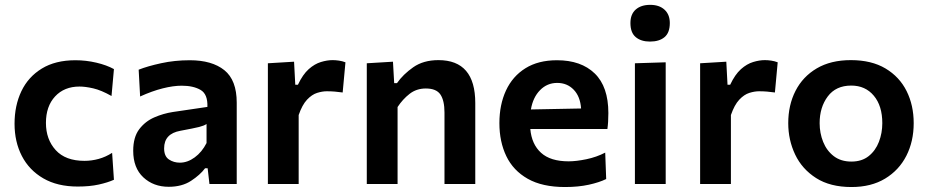

<svg xmlns="http://www.w3.org/2000/svg" viewBox="-20 -759 3829 792"><path d="M300.5 10.5Q217 10.5 158.8 -23.2Q100.5 -57 70.2 -115.5Q40 -174 40 -248.5Q40 -323.5 68.2 -382.8Q96.5 -442 152.5 -476.2Q208.5 -510.5 291 -510.5Q335 -510.5 377.5 -500.5Q420 -490.5 450 -474L440 -363Q397.5 -387 364.8 -394.5Q332 -402 308 -402Q245 -402 207.2 -361.2Q169.5 -320.5 169.5 -252Q169.5 -184 209.8 -139.8Q250 -95.5 328.5 -95.5Q358 -95.5 387 -103.5Q416 -111.5 442.5 -128.5L450 -17.5Q424.5 -6 387.5 2.2Q350.5 10.5 300.5 10.5Z M676 11.5Q613 11.5 571.2 -27.5Q529.5 -66.5 529.5 -137Q529.5 -193 554.2 -225.8Q579 -258.5 616.5 -274.8Q654 -291 693 -297L835.5 -318Q837.5 -370.5 807.5 -388Q777.5 -405.5 729.5 -405.5Q695 -405.5 651.2 -394.5Q607.5 -383.5 558 -361L552 -471.5Q588.5 -486 644.5 -498.2Q700.5 -510.5 763 -510.5Q854.5 -510.5 905.5 -469.5Q956.5 -428.5 956.5 -335.5V0H844L836.5 -65H826Q805.5 -37.5 768 -13Q730.5 11.5 676 11.5ZM722 -88Q753.5 -88 783.2 -109.8Q813 -131.5 832 -169V-247.5Q822 -240.5 801.2 -235.2Q780.5 -230 724 -219.5Q657 -207.5 657 -147Q657 -114.5 676.8 -101.2Q696.5 -88 722 -88Z M1085 0V-498L1193 -504.5L1198 -409.5H1209Q1229 -452 1253.5 -473.8Q1278 -495.5 1303.8 -503.2Q1329.5 -511 1352 -511Q1364 -511 1378 -509Q1392 -507 1405 -502L1393.5 -377.5Q1375.5 -380 1360.8 -381.2Q1346 -382.5 1328 -382.5Q1309.5 -382.5 1288 -375.8Q1266.5 -369 1246.5 -347.8Q1226.5 -326.5 1212 -284.5V0Z M1493 0V-498L1601 -504.5L1606 -416H1617.5Q1642.5 -452 1684.5 -481.5Q1726.5 -511 1788.5 -511Q1940.5 -511 1940.5 -334V0H1813.5V-295Q1813.5 -344 1796.8 -369Q1780 -394 1736.5 -394Q1698 -394 1669.5 -371.8Q1641 -349.5 1620 -317.5V0Z M2311 12.5Q2217 12.5 2157 -21.5Q2097 -55.5 2068.5 -115Q2040 -174.5 2040 -251Q2040 -327 2067.2 -385.8Q2094.5 -444.5 2147.5 -477.5Q2200.5 -510.5 2277.5 -510.5Q2377 -510.5 2433.2 -456Q2489.5 -401.5 2489.5 -292.5Q2489.5 -254.5 2485.5 -227H2167.5Q2173 -164 2211.8 -128.8Q2250.5 -93.5 2325.5 -93.5Q2357 -93.5 2399 -102.2Q2441 -111 2476.5 -129.5L2480.5 -20.5Q2452 -6.5 2408.8 3Q2365.5 12.5 2311 12.5ZM2278.5 -417Q2237 -417 2207.8 -387.2Q2178.5 -357.5 2170 -307.5L2377 -311.5Q2373.5 -361 2346.5 -389Q2319.5 -417 2278.5 -417Z M2599 0V-498L2726 -502V0ZM2661 -587.5Q2624.5 -587.5 2602.5 -605.8Q2580.5 -624 2580.5 -664Q2580.5 -700.5 2602.5 -719.8Q2624.5 -739 2662 -739Q2699.5 -739 2721.2 -719Q2743 -699 2743 -664Q2743 -624 2721.2 -605.8Q2699.5 -587.5 2661 -587.5Z M2868 0V-498L2976 -504.5L2981 -409.5H2992Q3012 -452 3036.5 -473.8Q3061 -495.5 3086.8 -503.2Q3112.5 -511 3135 -511Q3147 -511 3161 -509Q3175 -507 3188 -502L3176.5 -377.5Q3158.5 -380 3143.8 -381.2Q3129 -382.5 3111 -382.5Q3092.5 -382.5 3071 -375.8Q3049.5 -369 3029.5 -347.8Q3009.5 -326.5 2995 -284.5V0Z M3492.5 12.5Q3404.5 12.5 3346.5 -24.5Q3288.5 -61.5 3260 -121.5Q3231.5 -181.5 3231.5 -251Q3231.5 -325.5 3261.5 -384.2Q3291.5 -443 3349.2 -477Q3407 -511 3490 -511Q3575 -511 3632.8 -476.5Q3690.5 -442 3719.8 -383.2Q3749 -324.5 3749 -251Q3749 -176 3718.8 -116.5Q3688.5 -57 3631 -22.2Q3573.5 12.5 3492.5 12.5ZM3492 -92.5Q3535 -92.5 3563.2 -115Q3591.5 -137.5 3605.5 -173.8Q3619.5 -210 3619.5 -251Q3619.5 -322.5 3584.5 -364.2Q3549.5 -406 3491.5 -406Q3428 -406 3394.5 -361.2Q3361 -316.5 3361 -251Q3361 -210 3375.5 -173.8Q3390 -137.5 3419.2 -115Q3448.5 -92.5 3492 -92.5Z"/></svg>

Font: Commissioner SemiBold
Style: Regular
Weight: 600
Designer: Kostas Bartsokas
Foundry: Kostas Bartsokas
Version: Version 1.000; ttfautohint (v1.8.3)